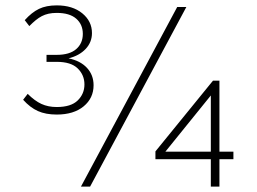

<svg xmlns="http://www.w3.org/2000/svg" viewBox="-20 -694 954 714"><path d="M191 -268Q150 -268 121 -281Q92 -294 66 -323L83 -345Q109 -319 134 -307.5Q159 -296 191 -296Q244 -296 269 -320.5Q294 -345 294 -380Q294 -415 269 -439.5Q244 -464 191 -464H153V-490H191Q239 -490 263.5 -511.5Q288 -533 288 -568Q288 -603 263.5 -624.5Q239 -646 191 -646Q174 -646 160.5 -643Q147 -640 135.5 -634Q124 -628 113 -619Q102 -610 89 -597L72 -619Q98 -648 125 -661Q152 -674 191 -674Q250 -674 286 -644.5Q322 -615 322 -571Q322 -537 298.5 -512Q275 -487 235 -477Q279 -468 303.5 -441.5Q328 -415 328 -377Q328 -329 291 -298.5Q254 -268 191 -268ZM281 0 639 -668H673L315 0ZM764 0V-102H558V-131L772 -394H796V-130H848V-102H796V0ZM764 -339 595 -130H764Z"/></svg>

Font: Celebes Thin
Style: Regular
Weight: 250
Designer: Anugrah Pasau
Foundry: Lafontype
Version: Version 1.000; ttfautohint (v1.8.4)